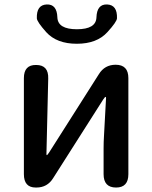

<svg xmlns="http://www.w3.org/2000/svg" viewBox="-20 -840 682 860"><path d="M140 0Q87 0 87 -60V-490Q87 -550 142 -549Q198 -549 196 -488L188 -150Q188 -145 190 -145Q192 -145 200 -157L423 -508Q449 -550 498 -550Q555 -550 555 -490V-60Q555 0 500 0Q444 0 444 -60V-174Q444 -205 446 -236L455 -401Q455 -406 452.5 -406Q450 -406 442 -394L218 -42Q192 0 143 0ZM187 -696Q146 -742 145 -758Q143 -818 189 -820Q235 -822 237 -762Q239 -709 324.5 -709Q410 -709 412 -762Q414 -822 460 -820Q506 -818 504 -758Q503 -742 461 -696Q414 -644 324 -644Q234 -644 187 -696Z"/></svg>

Font: Resource Han Rounded TW Medium
Style: Regular
Weight: 500
Designer: Cyano Hao (round all glyphs); Ryoko NISHIZUKA 西塚涼子 (kana, bopomofo & ideographs); Paul D. Hunt (Latin, Greek & Cyrillic)
Foundry: Cyano Hao
Version: 0.990